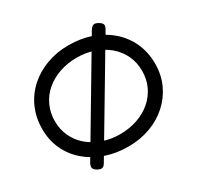

<svg xmlns="http://www.w3.org/2000/svg" viewBox="-164 -920 1193 1162"><g transform="rotate(-30 432.0 -339.0)"><path d="M437 17Q352 17 279 -8.5Q206 -34 151.5 -81Q97 -128 67 -192.5Q37 -257 37 -334Q37 -414 66.5 -480.5Q96 -547 149 -595Q202 -643 273.5 -669.5Q345 -696 428 -696Q514 -696 586.5 -670Q659 -644 713 -596.5Q767 -549 797 -483.5Q827 -418 827 -338Q827 -260 797.5 -195.5Q768 -131 715 -83Q662 -35 591 -9Q520 17 437 17ZM431 -73Q497 -73 553 -92.5Q609 -112 650 -147.5Q691 -183 714 -231.5Q737 -280 737 -339Q737 -398 714 -447Q691 -496 649 -531.5Q607 -567 552 -586.5Q497 -606 432 -606Q368 -606 312 -586.5Q256 -567 214.5 -531.5Q173 -496 150 -446.5Q127 -397 127 -338Q127 -280 150 -231Q173 -182 214.5 -147Q256 -112 311.5 -92.5Q367 -73 431 -73ZM202 42Q182 31 179 18Q176 5 187 -15L597 -705Q610 -725 622.5 -728.5Q635 -732 655 -720Q676 -708 678.5 -695Q681 -682 668 -662L258 27Q247 47 234.5 50Q222 53 202 42Z"/></g></svg>

Font: Fredoka SemiExpanded
Style: Regular
Weight: 400
Width: 6
Designer: Ben Nathan
Foundry: Milena B. Brandão, Ben Nathan
Version: Version 2.001